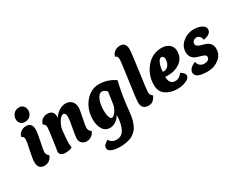

<svg xmlns="http://www.w3.org/2000/svg" viewBox="-107 -1332 2734 2176"><g transform="rotate(-30 1259.5 -244.5)"><path d="M161 -485Q237 -485 237 -395Q237 -355 215 -253Q193 -151 193 -127Q193 -87 225 -67Q211 -29 183.5 -9.5Q156 10 123 10Q38 10 38 -81Q38 -128 60.5 -229Q83 -330 83 -355Q83 -398 52 -402Q57 -437 87.5 -461Q118 -485 161 -485ZM175 -531Q137 -531 117.5 -553.5Q98 -576 98 -608Q98 -647 124.5 -677.5Q151 -708 196 -708Q233 -708 253 -684Q273 -660 273 -627Q273 -588 247.5 -559.5Q222 -531 175 -531Z M496 -253Q482 -135 482 -72Q482 -49 486 -15Q448 2 402 2Q325 2 325 -54Q325 -59 345 -189.5Q365 -320 365 -351Q365 -395 334 -402Q340 -440 369.5 -462.5Q399 -485 435 -485Q520 -485 520 -402Q520 -400 519.5 -394.5Q519 -389 519 -386Q549 -433 591.5 -458Q634 -483 673 -483Q726 -483 755 -450.5Q784 -418 784 -366Q784 -348 763.5 -248.5Q743 -149 743 -126Q743 -86 777 -66Q765 -30 736 -10Q707 10 673 10Q637 10 612 -12.5Q587 -35 587 -74Q587 -106 606 -202.5Q625 -299 625 -336Q625 -392 592 -392Q568 -392 538.5 -350Q509 -308 496 -253Z M1112 -483Q1223 -483 1319 -417Q1287 -282 1270 -150Q1267 -130 1263.5 -93.5Q1260 -57 1257.5 -35Q1255 -13 1249.5 20Q1244 53 1237.5 74Q1231 95 1219.5 122Q1208 149 1193.5 166Q1179 183 1157 201.5Q1135 220 1108.5 230Q1082 240 1046 246.5Q1010 253 967 253Q904 253 862 235.5Q820 218 820 186Q820 160 841 140.5Q862 121 884 112Q912 163 977 163Q1105 163 1115 -80Q1086 -33 1049 -11.5Q1012 10 979 10Q916 10 884.5 -42.5Q853 -95 853 -170Q853 -297 927.5 -390Q1002 -483 1112 -483ZM1054 -79Q1071 -79 1096 -108.5Q1121 -138 1137 -189Q1142 -217 1150 -277Q1158 -337 1162 -358Q1134 -394 1101 -394Q1062 -394 1036.5 -337Q1011 -280 1011 -198Q1011 -145 1022.5 -112Q1034 -79 1054 -79Z M1537 -742Q1613 -742 1613 -652Q1613 -612 1581 -381.5Q1549 -151 1549 -127Q1549 -87 1581 -67Q1570 -36 1545.5 -13Q1521 10 1483 10Q1394 10 1394 -81Q1394 -125 1426.5 -349Q1459 -573 1459 -612Q1459 -655 1428 -659Q1433 -694 1463.5 -718Q1494 -742 1537 -742Z M1825 -242Q1865 -242 1888 -275.5Q1911 -309 1911 -353Q1911 -371 1901 -383Q1891 -395 1878 -395Q1854 -395 1834.5 -353.5Q1815 -312 1810 -243Q1815 -242 1825 -242ZM1974 -134Q1996 -123 2011.5 -106Q2027 -89 2027 -72Q2027 -37 1975.5 -13.5Q1924 10 1857 10Q1771 10 1709.5 -32.5Q1648 -75 1648 -164Q1648 -290 1728.5 -387.5Q1809 -485 1934 -485Q1991 -485 2030.5 -453Q2070 -421 2070 -365Q2070 -276 2003.5 -226.5Q1937 -177 1836 -177Q1824 -177 1806 -179Q1806 -80 1885 -80Q1937 -80 1974 -134Z M2395 -324Q2391 -355 2374.5 -372Q2358 -389 2335 -389Q2312 -389 2294.5 -375.5Q2277 -362 2277 -336Q2277 -316 2296.5 -304Q2316 -292 2344 -285Q2372 -278 2400 -267.5Q2428 -257 2447.5 -232Q2467 -207 2467 -167Q2467 -88 2403.5 -39Q2340 10 2255 10Q2095 10 2095 -65Q2095 -122 2183 -158Q2189 -122 2212.5 -104Q2236 -86 2265 -86Q2295 -86 2315 -98.5Q2335 -111 2335 -138Q2335 -155 2315.5 -165Q2296 -175 2268 -182Q2240 -189 2212.5 -200Q2185 -211 2165.5 -237.5Q2146 -264 2146 -305Q2146 -381 2209 -433Q2272 -485 2353 -485Q2385 -485 2415.5 -478Q2446 -471 2471.5 -452Q2497 -433 2497 -405Q2497 -341 2395 -324Z"/></g></svg>

Font: Overlock Black
Style: Italic
Weight: 900
Designer: Dario Muhafara
Foundry: Dario Manuel Muhafara
Version: Version 1.002